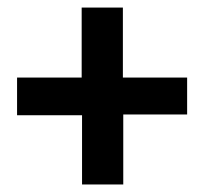

<svg xmlns="http://www.w3.org/2000/svg" viewBox="-20 -577 537 505"><path d="M195.8 -273.9H24.9V-373H194.8V-557.1H303.2V-373H472.2V-275.9H304.2V-91.8H195.8Z"/></svg>

Font: Doppio One
Style: Regular
Weight: 400
Designer: Szymon Celej
Foundry: Szymon Celej
Version: Version 1.002